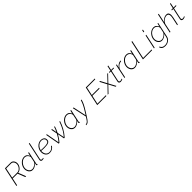

<svg xmlns="http://www.w3.org/2000/svg" viewBox="855 -3566 6626 6626"><g transform="rotate(-45 4168.0 -253.0)"><path d="M30 0 181 -710H459Q507 -710 541 -684Q575 -658 593 -617Q611 -576 611 -531Q611 -486 594 -443Q577 -400 547 -364Q517 -328 478.5 -305Q440 -282 396 -278L505 0H465L357 -274H123L65 0ZM379 -306Q420 -306 455.5 -325.5Q491 -345 518.5 -377.5Q546 -410 561 -448.5Q576 -487 576 -526Q576 -567 560.5 -601.5Q545 -636 517 -657Q489 -678 451 -678H209L130 -306Z M822 10Q765 10 723.5 -21Q682 -52 659.5 -102Q637 -152 637 -209Q637 -270 661 -327Q685 -384 726 -429.5Q767 -475 819 -501.5Q871 -528 927 -528Q995 -528 1038 -490.5Q1081 -453 1099 -402L1124 -520H1159L1060 -57Q1058 -50 1058 -45Q1058 -32 1072 -32L1065 0Q1061 0 1057.5 0.5Q1054 1 1051 0Q1024 -5 1024 -31Q1024 -35 1025 -40.5Q1026 -46 1029 -60.5Q1032 -75 1038 -106Q997 -54 938.5 -22Q880 10 822 10ZM832 -22Q862 -22 896 -34Q930 -46 962 -67Q994 -88 1017.5 -115Q1041 -142 1050 -172L1088 -351Q1083 -390 1061 -423Q1039 -456 1004.5 -476Q970 -496 927 -496Q877 -496 831 -471Q785 -446 749.5 -404.5Q714 -363 693 -313Q672 -263 672 -212Q672 -161 692.5 -117.5Q713 -74 749 -48Q785 -22 832 -22Z M1292 5Q1262 5 1244.5 -12Q1227 -29 1227 -59Q1227 -64 1227.5 -70Q1228 -76 1229 -82L1367 -730H1401L1264 -89Q1264 -84 1263 -80Q1262 -76 1262 -72Q1262 -26 1313 -26Q1323 -26 1338.5 -29Q1354 -32 1367 -36L1369 -8Q1354 -3 1331 1Q1308 5 1292 5Z M1654 10Q1593 10 1549 -20Q1505 -50 1481 -100Q1457 -150 1456 -210Q1454 -270 1475 -327Q1496 -384 1535 -429Q1574 -474 1627.5 -501Q1681 -528 1744 -528Q1813 -528 1862 -492.5Q1911 -457 1912 -386Q1915 -307 1849.5 -275.5Q1784 -244 1650 -244Q1614 -244 1576 -245.5Q1538 -247 1492 -250Q1490 -234 1491 -219Q1492 -162 1512 -117Q1532 -72 1569.5 -45.5Q1607 -19 1662 -19Q1726 -19 1773.5 -49.5Q1821 -80 1848 -131L1879 -122Q1847 -62 1789.5 -26Q1732 10 1654 10ZM1740 -498Q1678 -498 1627.5 -466.5Q1577 -435 1542.5 -384.5Q1508 -334 1496 -278Q1545 -275 1582 -274Q1619 -273 1653 -273Q1738 -273 1788.5 -285Q1839 -297 1860 -322Q1881 -347 1879 -385Q1878 -425 1857.5 -450Q1837 -475 1805.5 -486.5Q1774 -498 1740 -498Z M2001 -520H2036L2123 -38Q2175 -96 2218.5 -161.5Q2262 -227 2297 -293L2252 -520H2288L2321 -340Q2344 -387 2362 -432.5Q2380 -478 2393 -520H2426Q2409 -463 2385 -405.5Q2361 -348 2331 -291L2379 -38Q2445 -112 2496.5 -195.5Q2548 -279 2586 -362.5Q2624 -446 2647 -520H2680Q2639 -389 2568 -257Q2497 -125 2387 0H2353L2306 -247Q2271 -184 2227.5 -121.5Q2184 -59 2130 0H2096Z M2882 10Q2825 10 2783.5 -21Q2742 -52 2719.5 -102Q2697 -152 2697 -209Q2697 -270 2721 -327Q2745 -384 2786 -429.5Q2827 -475 2879 -501.5Q2931 -528 2987 -528Q3055 -528 3098 -490.5Q3141 -453 3159 -402L3184 -520H3219L3120 -57Q3118 -50 3118 -45Q3118 -32 3132 -32L3125 0Q3121 0 3117.5 0.5Q3114 1 3111 0Q3084 -5 3084 -31Q3084 -35 3085 -40.5Q3086 -46 3089 -60.5Q3092 -75 3098 -106Q3057 -54 2998.5 -22Q2940 10 2882 10ZM2892 -22Q2922 -22 2956 -34Q2990 -46 3022 -67Q3054 -88 3077.5 -115Q3101 -142 3110 -172L3148 -351Q3143 -390 3121 -423Q3099 -456 3064.5 -476Q3030 -496 2987 -496Q2937 -496 2891 -471Q2845 -446 2809.5 -404.5Q2774 -363 2753 -313Q2732 -263 2732 -212Q2732 -161 2752.5 -117.5Q2773 -74 2809 -48Q2845 -22 2892 -22Z M3216 196Q3257 188 3283 173.5Q3309 159 3331 132.5Q3353 106 3382 61L3420 2L3305 -520H3341L3445 -36L3498 -121Q3544 -194 3576 -249Q3608 -304 3629.5 -348.5Q3651 -393 3666.5 -433.5Q3682 -474 3695 -520H3729Q3716 -471 3700.5 -429Q3685 -387 3662.5 -342Q3640 -297 3606.5 -239.5Q3573 -182 3523 -103L3441 26Q3406 82 3379 118.5Q3352 155 3328 177Q3304 199 3278.5 209.5Q3253 220 3220 224Z M4126 -710H4564L4557 -678H4154L4090 -379H4443L4436 -347H4084L4016 -32H4428L4422 0H3975Z M4733 -258 4594 -520H4634L4754 -294L4758 -281L4767 -291L4985 -520H5024L4774 -258L4913 0H4873L4754 -224L4749 -236L4739 -225L4525 0H4485Z M5042 -61Q5042 -65 5042.5 -70Q5043 -75 5044 -81L5131 -490H5061L5067 -520H5138L5176 -699H5210L5172 -520H5289L5282 -490H5165L5087 -127Q5078 -84 5078 -76Q5078 -52 5093.5 -39.5Q5109 -27 5131 -27Q5162 -27 5186.5 -38Q5211 -49 5215 -52L5221 -24Q5218 -22 5203.5 -15Q5189 -8 5166.5 -1.5Q5144 5 5118 5Q5085 5 5063.5 -12.5Q5042 -30 5042 -61Z M5412 -520H5445L5417 -388Q5457 -448 5509 -481.5Q5561 -515 5614 -519Q5620 -520 5625 -520Q5630 -520 5635 -519L5628 -488Q5559 -485 5499.5 -442.5Q5440 -400 5405 -327L5336 0H5302Z M5805 10Q5748 10 5706.5 -21Q5665 -52 5642.5 -102Q5620 -152 5620 -209Q5620 -270 5644 -327Q5668 -384 5709 -429.5Q5750 -475 5802 -501.5Q5854 -528 5910 -528Q5978 -528 6021 -490.5Q6064 -453 6082 -402L6107 -520H6142L6043 -57Q6041 -50 6041 -45Q6041 -32 6055 -32L6048 0Q6044 0 6040.5 0.5Q6037 1 6034 0Q6007 -5 6007 -31Q6007 -35 6008 -40.5Q6009 -46 6012 -60.5Q6015 -75 6021 -106Q5980 -54 5921.5 -22Q5863 10 5805 10ZM5815 -22Q5845 -22 5879 -34Q5913 -46 5945 -67Q5977 -88 6000.5 -115Q6024 -142 6033 -172L6071 -351Q6066 -390 6044 -423Q6022 -456 5987.5 -476Q5953 -496 5910 -496Q5860 -496 5814 -471Q5768 -446 5732.5 -404.5Q5697 -363 5676 -313Q5655 -263 5655 -212Q5655 -161 5675.5 -117.5Q5696 -74 5732 -48Q5768 -22 5815 -22Z M6357 -710H6392L6247 -32H6660L6653 0H6206Z M6899 -730H6933L6915 -646H6881ZM6854 -520H6888L6778 0H6744Z M7086 223Q7003 223 6957.5 189.5Q6912 156 6895 101L6923 87Q6943 142 6984.5 167.5Q7026 193 7092 193Q7144 193 7191.5 173Q7239 153 7273.5 114Q7308 75 7320 16L7347 -106Q7306 -55 7247 -23Q7188 9 7133 9Q7075 9 7033.5 -22Q6992 -53 6970 -103Q6948 -153 6948 -210Q6948 -269 6971.5 -325.5Q6995 -382 7036 -427.5Q7077 -473 7130 -500.5Q7183 -528 7241 -528Q7307 -528 7347.5 -491Q7388 -454 7412 -402L7437 -520H7468L7354 16Q7340 86 7298.5 132Q7257 178 7201 200.5Q7145 223 7086 223ZM7146 -22Q7179 -22 7213 -35Q7247 -48 7277.5 -70Q7308 -92 7330 -118.5Q7352 -145 7361 -172L7399 -351Q7393 -393 7370 -426Q7347 -459 7312.5 -477.5Q7278 -496 7238 -496Q7184 -496 7137.5 -470.5Q7091 -445 7056.5 -403Q7022 -361 7002.5 -311.5Q6983 -262 6983 -215Q6983 -163 7003 -119Q7023 -75 7059.5 -48.5Q7096 -22 7146 -22Z M7671 -730H7705L7633 -390Q7676 -453 7739 -490.5Q7802 -528 7865 -528Q7925 -528 7954 -492.5Q7983 -457 7983 -391Q7983 -347 7972 -294L7910 0H7876L7937 -290Q7942 -315 7945 -337.5Q7948 -360 7948 -379Q7948 -496 7851 -496Q7808 -496 7763 -473.5Q7718 -451 7679.5 -412.5Q7641 -374 7619 -325L7550 0H7516Z M8089 -61Q8089 -65 8089.5 -70Q8090 -75 8091 -81L8178 -490H8108L8114 -520H8185L8223 -699H8257L8219 -520H8336L8329 -490H8212L8134 -127Q8125 -84 8125 -76Q8125 -52 8140.5 -39.5Q8156 -27 8178 -27Q8209 -27 8233.5 -38Q8258 -49 8262 -52L8268 -24Q8265 -22 8250.5 -15Q8236 -8 8213.5 -1.5Q8191 5 8165 5Q8132 5 8110.5 -12.5Q8089 -30 8089 -61Z"/></g></svg>

Font: Raleway ExtraLight
Style: Italic
Weight: 200
Italic angle: -12°
Designer: Matt McInerney, Pablo Impallari, Rodrigo Fuenzalida
Foundry: Matt McInerney, Pablo Impallari, Rodrigo Fuenzalida
Version: Version 4.026